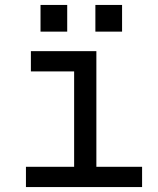

<svg xmlns="http://www.w3.org/2000/svg" viewBox="-20 -757 640 777"><path d="M85 0V-82H280V-468H105V-550H370V-82H555V0ZM144 -737H252V-629H144ZM366 -737H474V-629H366Z"/></svg>

Font: Tiny
Style: Regular
Weight: 400
Designer: Philipp Nurullin, Konstantin Bulenkov
Foundry: JetBrains
Version: Version 2.251; ttfautohint (v1.8.4.7-5d5b)